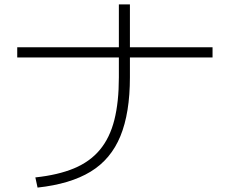

<svg xmlns="http://www.w3.org/2000/svg" viewBox="-20 -828 1040 869"><path d="M140 -25Q243 -36 315 -66Q387 -96 432 -150Q477 -204 497.5 -285Q518 -366 518 -478V-808H568V-478Q568 -317 525 -212Q482 -107 390 -51Q298 5 150 21ZM58 -568V-614H942V-568Z"/></svg>

Font: M PLUS 1 Light
Style: Regular
Weight: 300
Designer: Coji Morishita
Foundry: UNDERFOREST DESIGN
Version: Version 1.001